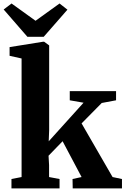

<svg xmlns="http://www.w3.org/2000/svg" viewBox="-40 -1052 700 1072"><path d="M24 0V-52.5L80.5 -63.5V-725.5L13.5 -740.5V-789L200.5 -819H206.5L234.5 -798.5V-326.5L232 -263L426.5 -478.5L349.5 -492V-543H608V-492L528 -477L415.5 -363L588.5 -63.5L641 -52.5V0H366L365 -52.5L415.5 -63.5L309.5 -263.5L231 -182.5L234 -130.5V-63.5L292.5 -52.5V0ZM113 -846.5 -19.5 -999 24.5 -1032.5 158.5 -936 292.5 -1032.5 336.5 -998 204 -846.5Z"/></svg>

Font: Merriweather 48pt ExtraBold
Style: Regular
Weight: 800
Version: Version 2.100